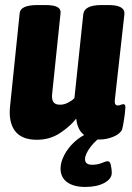

<svg xmlns="http://www.w3.org/2000/svg" viewBox="-20 -545 523 761"><path d="M126 9Q66 9 39.5 -26Q13 -61 20 -125L58 -493Q61 -525 129 -525H160Q193 -525 207.5 -517Q222 -509 220 -493L187 -176Q184 -153 191 -141.5Q198 -130 218 -130Q234 -130 249.5 -138Q265 -146 275 -156L310 -488Q314 -525 382 -525H410Q477 -525 473 -488L435 -148Q433 -127 447 -127Q453 -127 458.5 -129.5Q464 -132 469 -132Q474 -132 476 -127Q478 -122 476 -107Q475 -93 471 -67.5Q467 -42 464 -32Q456 -14 429 -3Q402 8 374 8Q336 8 311.5 -11.5Q287 -31 282 -75Q259 -45 218.5 -18Q178 9 126 9ZM318 196Q272 196 246 177Q220 158 220 123Q220 98 234.5 70Q249 42 273.5 19Q298 -4 328 -17L393 -10Q362 7 339.5 36.5Q317 66 317 86Q317 108 345 108Q367 108 383.5 101Q400 94 407 94Q416 94 419.5 110Q423 126 423 140Q423 164 393.5 180Q364 196 318 196Z"/></svg>

Font: Asap Condensed Condensed ExtraBold
Style: Italic
Weight: 800
Width: 3
Italic angle: -6°
Designer: Pablo Cosgaya
Foundry: Omnibus-Type
Version: Version 3.001; ttfautohint (v1.8.4.7-5d5b)